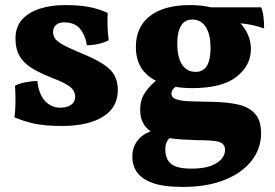

<svg xmlns="http://www.w3.org/2000/svg" viewBox="-20 -487 1081 756"><path d="M404 -436Q401 -381 408 -329Q393 -320 369.5 -314.5Q346 -309 322 -309Q317 -346 296 -372.5Q275 -399 232 -399Q212 -399 200.5 -388.5Q189 -378 189 -361Q189 -348 195.5 -337Q202 -326 224 -313Q246 -300 294 -280Q351 -257 384 -236Q417 -215 430.5 -190.5Q444 -166 444 -133Q444 -64 385.5 -27.5Q327 9 224 9Q160 9 118.5 0.5Q77 -8 37 -25Q41 -54 41 -89.5Q41 -125 39 -149Q54 -158 79.5 -163Q105 -168 127 -168Q133 -115 157.5 -89Q182 -63 218 -63Q243 -63 259.5 -74Q276 -85 276 -106Q276 -128 258 -143.5Q240 -159 184 -181Q140 -198 108 -217Q76 -236 58.5 -264Q41 -292 41 -336Q41 -381 67 -410Q93 -439 137 -453Q181 -467 236 -467Q292 -467 331 -459.5Q370 -452 404 -436Z M737 -140Q702 -140 671 -145Q655 -133 655 -119Q655 -102 675 -95.5Q695 -89 731.5 -88Q768 -87 817 -86Q872 -85 915 -76Q958 -67 983 -40.5Q1008 -14 1008 38Q1008 98 970.5 146Q933 194 864 221.5Q795 249 700 249Q623 249 580 233Q537 217 519 190.5Q501 164 501 130Q501 96 519 70Q537 44 573 30Q554 17 543 -3.5Q532 -24 532 -54Q532 -94 550.5 -121.5Q569 -149 594 -169Q515 -209 515 -302Q515 -381 570.5 -424Q626 -467 728 -467Q773 -467 812 -458H1008Q1015 -442 1017.5 -420.5Q1020 -399 1020 -375Q972 -392 927 -395Q948 -372 958 -346Q968 -320 968 -294Q968 -229 911 -184.5Q854 -140 737 -140ZM751 -204Q809 -204 809 -298Q809 -351 790.5 -380.5Q772 -410 737 -410Q707 -410 692.5 -385Q678 -360 678 -316Q678 -261 697 -232.5Q716 -204 751 -204ZM631 100Q631 140 654 158.5Q677 177 734 177Q797 177 831.5 156Q866 135 866 103Q866 81 846 73Q826 65 760 65Q731 64 702 62.5Q673 61 647 57Q637 68 634 78Q631 88 631 100Z"/></svg>

Font: Vollkorn ExtraBold
Style: Regular
Weight: 800
Designer: Friedrich Althausen
Foundry: Friedrich Althausen
Version: Version 5.000; ttfautohint (v1.8.3)